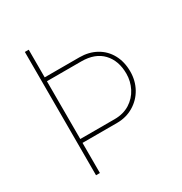

<svg xmlns="http://www.w3.org/2000/svg" viewBox="-164 -822 895 944"><g transform="rotate(-30 283.0 -350.0)"><path d="M110 -700H132V-543H329Q382 -543 423.5 -520Q465 -497 488 -455Q511 -413 511 -358Q511 -306 487.5 -263.5Q464 -221 422 -196Q380 -171 328 -171H132V0H110ZM489 -358Q489 -432 447 -476.5Q405 -521 327 -521H132V-193H327Q377 -193 413.5 -216Q450 -239 469.5 -277Q489 -315 489 -358Z"/></g></svg>

Font: Easer Grotesk Variable
Style: Regular
Weight: 400
Designer: Boardeaser, Bonnie Shaver-Troup, Thomas Jockin
Foundry: Lexend
Version: Version 1.001;Glyphs 3.1.2 (3151)